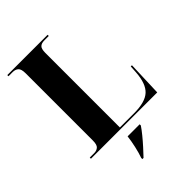

<svg xmlns="http://www.w3.org/2000/svg" viewBox="-267 -826 1159 1159"><g transform="rotate(-45 312.0 -246.5)"><path d="M23 0V-10H62Q81 -10 95 -21.5Q109 -33 109 -70V-643Q109 -680 95 -692Q81 -704 59 -704H23V-714H367V-704H329Q305 -704 292.5 -692.5Q280 -681 280 -646V-10H402Q496 -10 537 -47.5Q578 -85 584 -177L587 -224H597L589 0ZM241 211Q252 181 261.5 138.5Q271 96 275 61H378V71Q364 92 342 119Q320 146 296 172.5Q272 199 251 221H241Z"/></g></svg>

Font: Noto Serif Display SemiCondensed ExtraBold
Style: Regular
Weight: 800
Width: 4
Designer: Monotype Design Team
Foundry: Monotype Imaging Inc.
Version: Version 2.009